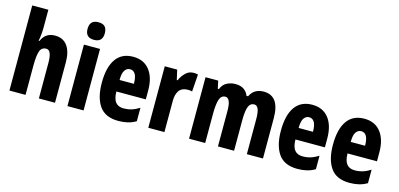

<svg xmlns="http://www.w3.org/2000/svg" viewBox="-69 -1207 3442 1656"><g transform="rotate(15 1652.0 -379.0)"><path d="M200 -604Q200 -575 197 -541.5Q194 -508 188 -481H196Q229 -560 315 -560Q387 -560 425 -508Q463 -456 463 -361V0H319V-317Q319 -431 271 -431Q228 -431 214 -389.5Q200 -348 200 -259V0H56V-760H200Z M646 -768Q687 -768 705 -748Q723 -728 723 -689Q723 -611 646 -611Q569 -611 569 -689Q569 -768 646 -768ZM718 -549V0H574V-549Z M1013 -558Q1108 -558 1160 -492Q1212 -426 1212 -310V-231H949Q950 -166 974 -136Q998 -106 1046 -106Q1083 -106 1116 -116Q1149 -126 1186 -149V-29Q1151 -8 1112.5 1Q1074 10 1030 10Q913 10 860.5 -64.5Q808 -139 808 -272Q808 -411 860 -484.5Q912 -558 1013 -558ZM1014 -447Q987 -447 968.5 -421.5Q950 -396 950 -334H1078Q1078 -447 1014 -447Z M1551 -559Q1559 -559 1568 -558.5Q1577 -558 1591 -554L1580 -400Q1572 -403 1561.5 -404Q1551 -405 1542 -405Q1489 -405 1464.5 -371.5Q1440 -338 1440 -279V0H1296V-549H1407L1427 -461H1434Q1449 -497 1479 -528Q1509 -559 1551 -559Z M2178 -559Q2320 -559 2320 -360V0H2176V-315Q2176 -372 2164.5 -401.5Q2153 -431 2128 -431Q2091 -431 2076.5 -392Q2062 -353 2062 -271V0H1918V-316Q1918 -431 1870 -431Q1832 -431 1818 -388Q1804 -345 1804 -255V0H1660V-549H1773L1788 -480H1798Q1814 -522 1849 -540.5Q1884 -559 1925 -559Q1973 -559 2002 -538.5Q2031 -518 2043 -485H2057Q2092 -559 2178 -559Z M2612 -558Q2707 -558 2759 -492Q2811 -426 2811 -310V-231H2548Q2549 -166 2573 -136Q2597 -106 2645 -106Q2682 -106 2715 -116Q2748 -126 2785 -149V-29Q2750 -8 2711.5 1Q2673 10 2629 10Q2512 10 2459.5 -64.5Q2407 -139 2407 -272Q2407 -411 2459 -484.5Q2511 -558 2612 -558ZM2613 -447Q2586 -447 2567.5 -421.5Q2549 -396 2549 -334H2677Q2677 -447 2613 -447Z M3077 -558Q3172 -558 3224 -492Q3276 -426 3276 -310V-231H3013Q3014 -166 3038 -136Q3062 -106 3110 -106Q3147 -106 3180 -116Q3213 -126 3250 -149V-29Q3215 -8 3176.5 1Q3138 10 3094 10Q2977 10 2924.5 -64.5Q2872 -139 2872 -272Q2872 -411 2924 -484.5Q2976 -558 3077 -558ZM3078 -447Q3051 -447 3032.5 -421.5Q3014 -396 3014 -334H3142Q3142 -447 3078 -447Z"/></g></svg>

Font: Noto Sans Gujarati ExtraCondensed ExtraBold
Style: Regular
Weight: 800
Width: 2
Designer: Jelle Bosma - Monotype Design Team, Universal Thirst
Foundry: Monotype Imaging Inc.
Version: Version 2.106; ttfautohint (v1.8.4.7-5d5b)